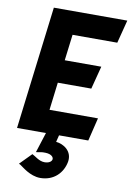

<svg xmlns="http://www.w3.org/2000/svg" viewBox="-104 -777 761 1112"><g transform="rotate(10 276.0 -220.5)"><path d="M145 144 78 212 89 218C101 225 152 272 213 272C293 272 344 218 356 152C367 88 312 54 268 50L278 10H450L483 -126H198L218 -289H415L450 -424H235L254 -577H517L552 -713H120L31 10H201L163 129L177 127C183 126 196 122 218 123C256 124 268 143 265 155C262 167 248 178 222 178C189 178 163 152 145 144Z"/></g></svg>

Font: Bluebird
Style: SfBdNrwObl
Weight: 700
Designer: Jasper
Foundry: Cannot Into Space Fonts
Version: Version 0.98